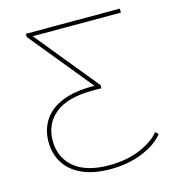

<svg xmlns="http://www.w3.org/2000/svg" viewBox="-105 -791 813 884"><g transform="rotate(-15 301.5 -348.5)"><path d="M314 3Q235 3 180.5 -21.5Q126 -46 98 -90Q70 -134 70 -192Q70 -250 98.5 -294Q127 -338 185 -362.5Q243 -387 330 -387H346L347 -380L98 -685V-700H546V-681H118L120 -688L369 -383V-368H329Q207 -368 148.5 -320Q90 -272 90 -192Q90 -112 147 -64Q204 -16 313 -16Q397 -16 461 -43Q525 -70 556 -109L569 -96Q536 -53 467.5 -25Q399 3 314 3Z"/></g></svg>

Font: Montserrat Thin
Style: Regular
Weight: 100
Designer: Julieta Ulanovsky
Foundry: Julieta Ulanovsky
Version: Version 9.000